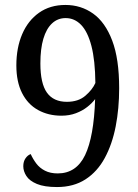

<svg xmlns="http://www.w3.org/2000/svg" viewBox="-20 -744 556 775"><path d="M210 11Q159 11 129 -1.5Q99 -14 86.5 -33.5Q74 -53 74 -73Q74 -92 83 -105Q92 -118 104 -122Q113 -102 126.5 -84Q140 -66 161.5 -55Q183 -44 213 -44Q288 -44 323.5 -118Q359 -192 364 -344Q352 -328 332.5 -312.5Q313 -297 286.5 -287Q260 -277 228 -277Q175 -277 133.5 -300Q92 -323 69 -368.5Q46 -414 46 -480Q46 -551 69.5 -606Q93 -661 137.5 -692.5Q182 -724 244 -724Q307 -724 356 -689Q405 -654 433 -580Q461 -506 461 -388Q461 -306 447 -234Q433 -162 403 -106.5Q373 -51 325 -20Q277 11 210 11ZM250 -333Q296 -333 324.5 -357.5Q353 -382 365 -409Q364 -501 349 -558.5Q334 -616 307.5 -643.5Q281 -671 245 -671Q213 -671 190 -649.5Q167 -628 155 -587.5Q143 -547 143 -488Q143 -407 169.5 -370Q196 -333 250 -333Z"/></svg>

Font: Noto Serif Thai SemiCondensed
Style: Regular
Weight: 400
Width: 4
Designer: Monotype Design Team
Foundry: Monotype Imaging Inc.
Version: Version 2.002